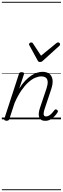

<svg xmlns="http://www.w3.org/2000/svg" viewBox="-20 -1303 686 2096"><path d="M474 16Q447 16 431 6Q415 -4 408 -23Q401 -42 403.5 -68.5Q406 -95 417 -127L489 -341Q502 -382 500.5 -410.5Q499 -439 481.5 -454Q464 -469 430 -469Q399 -469 363 -453.5Q327 -438 288.5 -403.5Q250 -369 212 -313.5Q174 -258 139 -178L82 -4Q79 6 72.5 10.5Q66 15 51 15Q39 15 31 10Q23 5 27 -6L186 -494Q190 -506 196 -510.5Q202 -515 216 -515Q233 -515 239 -509Q245 -503 241 -491L190 -336Q222 -387 255.5 -422Q289 -457 322 -478.5Q355 -500 386 -509.5Q417 -519 444 -519Q489 -519 517.5 -498Q546 -477 553 -435Q560 -393 539 -329L466 -110Q458 -84 456.5 -66.5Q455 -49 461.5 -40.5Q468 -32 483 -32Q500 -32 516.5 -42Q533 -52 547.5 -68Q562 -84 573 -99Q578 -106 584.5 -108.5Q591 -111 601 -105Q611 -98 612 -91Q613 -84 608 -76Q597 -57 577 -35.5Q557 -14 531 1Q505 16 474 16ZM614 -840Q623 -840 629.5 -833.5Q636 -827 636 -819Q636 -813 633.5 -809.5Q631 -806 627 -802L447 -639Q439 -631 431.5 -628.5Q424 -626 416 -626Q409 -626 403 -629Q397 -632 392 -641L303 -804Q300 -808 298.5 -812Q297 -816 297 -820Q297 -829 306 -834.5Q315 -840 321 -840Q328 -840 332 -837.5Q336 -835 339 -830L428 -695L593 -830Q600 -835 604 -837.5Q608 -840 614 -840ZM0 763H646V773H0ZM0 -20H646V0H0ZM0 -505H646V-500H0ZM0 -1283H646V-1273H0Z"/></svg>

Font: Playwrite NL Guides
Style: Regular
Weight: 400
Designer: Veronika Burian, José Scaglione
Foundry: TypeTogether
Version: Version 1.003